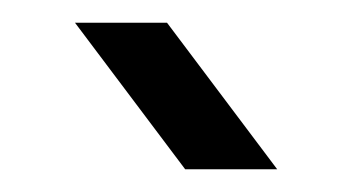

<svg xmlns="http://www.w3.org/2000/svg" viewBox="-20 -805 310 169"><path d="M46 -785H127L224 -656H143Z"/></svg>

Font: Big Shoulders Text
Style: Bold
Weight: 700
Designer: Patric King
Foundry: XO Type Co
Version: Version 1.000; ttfautohint (v1.8.2)